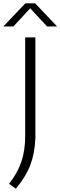

<svg xmlns="http://www.w3.org/2000/svg" viewBox="-56 -965 364 1156"><path d="M-1.5 142Q49.5 77 72.5 9.2Q95.5 -58.5 95.5 -144.5V-740H157V-131Q153 -41 126.5 28.8Q100 98.5 39.5 171ZM288 -805.5H227.5L126 -915L24.5 -805.5H-36L96.5 -945H155.5Z"/></svg>

Font: Encode Sans Semi Expanded Light
Style: Regular
Weight: 300
Width: 6
Designer: Multiple Designers
Foundry: Impallari Type
Version: Version 2.000